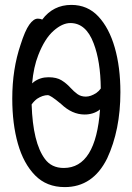

<svg xmlns="http://www.w3.org/2000/svg" viewBox="-20 -739 540 783"><path d="M244 24Q170 24 123 -24Q76 -72 53 -153Q30 -234 30 -337Q30 -457 64 -557Q82 -614 99.5 -638.5Q117 -663 134 -663Q145 -663 152 -659Q197 -719 271 -719Q337 -719 381 -672Q425 -625 448 -545Q471 -465 471 -363Q471 -209 417 -93Q417 -93 417 -93Q359 24 244 24ZM118 -405Q144 -424 177.5 -424Q211 -424 231 -411.5Q251 -399 266 -382.5Q281 -366 295.5 -355.5Q310 -345 330 -345Q350 -345 373 -360Q383 -367 391 -378Q390 -489 362 -562Q331 -645 267 -645Q234 -645 198 -613Q162 -581 136 -514Q117 -466 111 -399Q115 -402 118 -405ZM240 -54Q371 -54 388 -293Q386 -292 386 -291Q360 -272 325 -272Q274 -272 229 -315Q205 -335 192.5 -343Q180 -351 175 -351Q154 -351 131 -336Q118 -326 109 -313Q114 -157 163 -91Q190 -54 240 -54Z"/></svg>

Font: Moon Stars Kai HW
Style: Bold
Weight: 700
Designer: GuiWonder
Version: Version 1.101